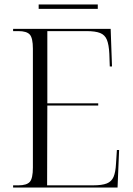

<svg xmlns="http://www.w3.org/2000/svg" viewBox="-20 -844 598 864"><path d="M39 0V-10H63Q100 -10 114 -25.5Q128 -41 128 -90V-625Q128 -673 114 -688.5Q100 -704 63 -704H39V-714H478L484 -545H474L472 -602Q470 -643 461 -665Q452 -687 430.5 -695.5Q409 -704 370 -704H193V-379H422V-369H193L192 -10H399Q439 -10 460.5 -18.5Q482 -27 491 -48Q500 -69 502 -107L506 -169H516L509 0ZM154 -804V-824H420V-804Z"/></svg>

Font: Noto Serif Display SemiCondensed Light
Style: Regular
Weight: 300
Width: 4
Designer: Monotype Design Team
Foundry: Monotype Imaging Inc.
Version: Version 2.009